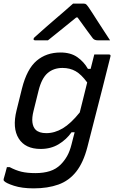

<svg xmlns="http://www.w3.org/2000/svg" viewBox="-35 -832 655 1057"><path d="M298 -543Q354 -543 390.5 -517.5Q427 -492 449 -453H464Q469 -473 474 -492.5Q479 -512 484 -532H565Q576 -532 573 -521Q551 -432 530.5 -352Q510 -272 489.5 -192Q469 -112 446 -22Q424 63 384.5 113Q345 163 286.5 184Q228 205 150 205Q86 205 41.5 190.5Q-3 176 -13 164Q-16 161 -15 154Q-10 137 -6 122Q-2 107 3 88H18Q52 106 83.5 113.5Q115 121 160 121Q205 121 239.5 110Q274 99 299 74Q319 54 334 28Q349 2 359 -38Q363 -55 367.5 -71.5Q372 -88 376 -104H359Q331 -64 288 -38Q245 -12 189 -12Q104 -12 68 -69.5Q32 -127 56 -224L86 -345Q113 -452 166.5 -497.5Q220 -543 298 -543ZM161 -118Q180 -99 220 -99Q266 -99 310.5 -125.5Q355 -152 404 -213Q414 -253 424 -293Q434 -333 445 -378Q413 -422 381.5 -440Q350 -458 309 -458Q260 -458 227 -429.5Q194 -401 177 -332L150 -223Q140 -184 143.5 -158Q147 -132 161 -118ZM367 -812H427Q435 -812 439.5 -808Q444 -804 454 -790Q460 -781 473.5 -760.5Q487 -740 504 -713Q521 -686 539 -659Q557 -632 571 -610H503Q485 -610 476 -621Q467 -632 445.5 -662Q424 -692 392 -736H385Q332 -693 295.5 -663.5Q259 -634 229 -610H159Q148 -610 150 -619Q151 -623 156 -627.5Q161 -632 178 -647Q193 -661 219 -683.5Q245 -706 274 -731Q303 -756 328.5 -778Q354 -800 367 -812Z"/></svg>

Font: Recursive Mn Lnr St
Style: Italic
Weight: 400
Italic angle: -15°
Monospace: yes
Version: Version 1.079;hotconv 1.0.112;makeotfexe 2.5.65598; ttfautoh